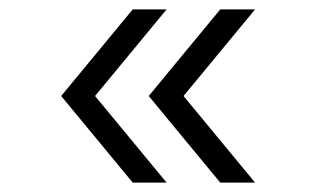

<svg xmlns="http://www.w3.org/2000/svg" viewBox="-20 -483 671 408"><path d="M110 -279 262 -463H334L182 -279L334 -95H262ZM296 -279 448 -463H522L370 -279L522 -95H448Z"/></svg>

Font: Oakes Grotesk
Style: Regular
Weight: 400
Designer: Samuel Oakes
Foundry: Samuel Oakes
Version: Version 1.000;PS 001.000;hotconv 1.0.88;makeotf.lib2.5.64775